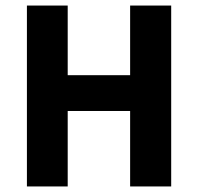

<svg xmlns="http://www.w3.org/2000/svg" viewBox="-20 -672 714 692"><path d="M77 0V-652H224V-401H449V-652H597V0H449V-272H224V0Z"/></svg>

Font: Font
Style: ¶
Weight: 700
Designer: Paul D. Hunt
Foundry: Adobe Systems Incorporated
Version: Version 3.000